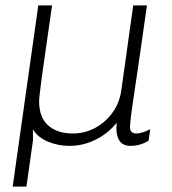

<svg xmlns="http://www.w3.org/2000/svg" viewBox="-20 -531 638 712"><path d="M27 161 122 -511H173Q159 -411 149.5 -346.5Q140 -282 135 -244.5Q130 -207 128 -189Q126 -171 125.5 -165Q125 -159 125 -156Q125 -96 158.5 -66Q192 -36 250 -36Q295 -36 333.5 -57Q372 -78 398 -114.5Q424 -151 430 -197L474 -511H525Q510 -406 498.5 -326Q487 -246 478.5 -190Q470 -134 466 -101.5Q462 -69 462 -60Q462 -47 468.5 -41.5Q475 -36 485 -36Q496 -36 510.5 -40.5Q525 -45 537 -52L531 -9Q516 0 499 5Q482 10 464 10Q432 10 420 -14.5Q408 -39 413 -76Q381 -36 334.5 -13Q288 10 238 10Q197 10 159.5 -5Q122 -20 102 -51Q102 -36 102.5 -23Q103 -10 101 -1L78 161Z"/></svg>

Font: Chivo Medium Thin
Style: Italic
Weight: 250
Italic angle: -8.05°
Version: Version 2.002